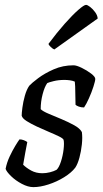

<svg xmlns="http://www.w3.org/2000/svg" viewBox="-20 -768 421 788"><path d="M117 0Q95 0 69.5 -13.5Q44 -27 25.5 -45Q7 -63 3 -75Q8 -101 19.5 -125.5Q31 -150 42.5 -169Q54 -188 60 -196Q69 -196 78 -192.5Q87 -189 92 -185Q89 -169 84 -143Q79 -117 75 -92Q88 -79 108 -68Q128 -57 154 -57Q169 -57 185 -61Q201 -65 212 -71Q222 -80 230 -104.5Q238 -129 241 -155Q244 -181 241 -194Q239 -200 221.5 -208.5Q204 -217 180 -227Q156 -237 131.5 -248.5Q107 -260 89.5 -271Q72 -282 69 -293Q69 -304 72 -327Q75 -350 82 -375Q89 -400 100 -416Q110 -427 136.5 -447Q163 -467 200.5 -483.5Q238 -500 282 -500Q294 -500 315.5 -489.5Q337 -479 354 -466Q371 -453 371 -444Q371 -436 363.5 -412.5Q356 -389 345 -364.5Q334 -340 325 -327Q313 -327 303.5 -330.5Q294 -334 290 -338Q289 -360 289 -388Q289 -416 287 -433Q278 -437 266.5 -438.5Q255 -440 244 -440Q220 -440 200 -435Q180 -430 174 -427Q163 -412 155 -381.5Q147 -351 147 -320Q156 -311 180 -301Q204 -291 232.5 -279Q261 -267 284.5 -254Q308 -241 316 -226Q319 -204 316 -175.5Q313 -147 306 -121Q299 -95 289 -80Q273 -59 243 -40.5Q213 -22 179 -11Q145 0 117 0ZM203 -565Q197 -567 188.5 -575Q180 -583 179 -588Q214 -635 246 -671Q278 -707 301.5 -727.5Q325 -748 333 -748Q339 -748 350 -739.5Q361 -731 370.5 -718Q380 -705 381 -692Z"/></svg>

Font: Texturina 72pt 72pt Regular
Style: Italic
Weight: 400
Italic angle: -11°
Designer: Guillermo Torres Carreño
Foundry: Omnibus-Type
Version: Version 1.002; ttfautohint (v1.8.3)